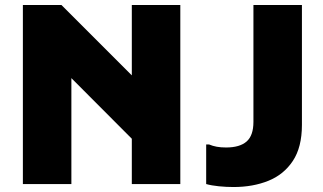

<svg xmlns="http://www.w3.org/2000/svg" viewBox="-20 -740 1300 772"><path d="M72 0V-720H227L571 -376V-121L211 -482L267 -505V0ZM510 0V-720H705V0ZM809 -159H821Q835 -153 851.5 -150Q868 -147 889 -147Q944 -147 971.5 -171Q999 -195 999 -250V-720H1194V-238Q1194 -148 1157.5 -93Q1121 -38 1059 -13Q997 12 919 12Q890 12 860 9Q830 6 809 0Z"/></svg>

Font: Kufam ExtraBold
Style: Regular
Weight: 800
Designer: Wael Morcos, Artur Schmal
Foundry: Original Type
Version: Version 1.300; ttfautohint (v1.8.3)